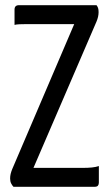

<svg xmlns="http://www.w3.org/2000/svg" viewBox="-20 -720 425 740"><path d="M32 0Q27 -5 23 -13Q19 -21 19 -32Q19 -41 21 -49.5Q23 -58 27 -68L266 -627H80Q67 -627 55 -626.5Q43 -626 36 -624V-683Q36 -700 53 -700H352Q356 -695 358 -689Q360 -683 360 -673Q360 -656 352 -637L109 -73H302Q319 -73 334 -74.5Q349 -76 361 -80V-16Q361 -9 357.5 -4.5Q354 0 344 0Z"/></svg>

Font: Yanone Kaffeesatz ExtraLight
Style: Regular
Weight: 400
Version: Version 2.003